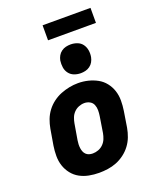

<svg xmlns="http://www.w3.org/2000/svg" viewBox="-167 -1022 933 1130"><g transform="rotate(-20 300.0 -457.0)"><path d="M256 8Q224 8 193 2Q162 -4 135.5 -18.5Q109 -33 90 -57Q71 -81 61.5 -110Q52 -139 52 -171Q52 -203 57 -235L74 -335Q79 -363 89 -389.5Q99 -416 116.5 -439.5Q134 -463 158 -481Q182 -499 208.5 -509.5Q235 -520 262.5 -525.5Q290 -531 318 -531Q350 -531 380.5 -523.5Q411 -516 437.5 -501.5Q464 -487 483 -463Q502 -439 511.5 -410Q521 -381 521 -349Q521 -317 516 -285L500 -185Q495 -157 485 -130.5Q475 -104 457.5 -80.5Q440 -57 416 -39Q392 -21 365.5 -10.5Q339 0 311 4Q283 8 256 8ZM259 -112Q277 -112 294.5 -118.5Q312 -125 325.5 -138.5Q339 -152 346 -169.5Q353 -187 356 -204L372 -304Q375 -323 375 -341Q375 -359 368.5 -375Q362 -391 346.5 -399.5Q331 -408 313 -408Q295 -408 277.5 -401Q260 -394 247 -380.5Q234 -367 227.5 -350Q221 -333 218 -316L201 -216Q199 -204 198.5 -191.5Q198 -179 199.5 -167.5Q201 -156 205 -145.5Q209 -135 217 -127Q225 -119 236 -115.5Q247 -112 259 -112ZM355 -580Q333 -580 313.5 -587.5Q294 -595 281.5 -611.5Q269 -628 266 -649Q263 -670 266 -692Q269 -707 276.5 -720.5Q284 -734 297 -743.5Q310 -753 325 -756.5Q340 -760 355 -760Q376 -760 396 -752.5Q416 -745 428 -728.5Q440 -712 443.5 -691Q447 -670 443 -648Q440 -633 432.5 -619.5Q425 -606 412 -596.5Q399 -587 384 -583.5Q369 -580 355 -580ZM539 -828H239V-922H539Z"/></g></svg>

Font: Iosevka Etoile Heavy Oblique
Style: Regular
Weight: 900
Italic angle: -9°
Designer: Belleve Invis
Foundry: Belleve Invis
Version: Version 15.5.2; ttfautohint (v1.8.4)